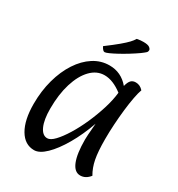

<svg xmlns="http://www.w3.org/2000/svg" viewBox="-214 -1055 1116 1205"><g transform="rotate(30 343.5 -452.0)"><path d="M215 14Q147 14 107.5 -53Q68 -120 68 -237Q68 -331 90.5 -412.5Q113 -494 153 -555Q193 -616 246 -650Q299 -684 361 -684Q446 -684 502 -617Q510 -648 522.5 -661Q535 -674 557 -674Q588 -674 611 -648Q602 -624 594 -581.5Q586 -539 580 -486.5Q574 -434 570.5 -377.5Q567 -321 567 -269Q567 -179 577.5 -125.5Q588 -72 613 -30Q584 7 545 7Q503 7 481 -47Q459 -101 459 -204Q459 -219 460.5 -240.5Q462 -262 464 -284.5Q466 -307 467 -323Q433 -227 388.5 -150.5Q344 -74 298.5 -30Q253 14 215 14ZM249 -92Q272 -92 301 -122.5Q330 -153 361.5 -204Q393 -255 420.5 -317Q448 -379 468 -443Q488 -507 494 -563Q426 -615 365 -615Q309 -615 265.5 -570Q222 -525 197.5 -445.5Q173 -366 173 -262Q173 -183 193.5 -137.5Q214 -92 249 -92ZM291 -740Q278 -740 264 -768Q319 -809 350.5 -835.5Q382 -862 399 -880Q416 -898 424 -913Q438 -916 449.5 -917Q461 -918 471 -918Q504 -918 516 -908.5Q528 -899 528 -890Q528 -880 521 -873Q514 -866 491 -849Q464 -830 432.5 -810.5Q401 -791 371.5 -775Q342 -759 320.5 -749.5Q299 -740 291 -740Z"/></g></svg>

Font: Paprika
Style: Regular
Weight: 400
Designer: Eduardo Rodriguez Tunni
Foundry: Eduardo Rodriguez Tunni
Version: Version 1.010; ttfautohint (v1.8.3)